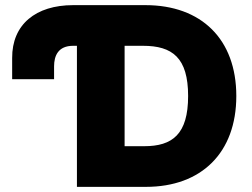

<svg xmlns="http://www.w3.org/2000/svg" viewBox="-20 -727 982 747"><path d="M27.3 -501V-418.9H190.4V-468.8C190.4 -509.8 206.1 -548.8 264.6 -548.8H279.3V0H547.9C763.7 0 899.4 -132.8 899.4 -353.5C899.4 -574.2 763.7 -707 545.9 -707H264.6C119.1 -707 26.4 -631.8 27.3 -501ZM464.8 -158.2V-548.8H536.1C650.4 -548.8 711.9 -502.9 711.9 -353.5C711.9 -204.1 650.4 -158.2 541 -158.2Z"/></svg>

Font: Pretendard Black
Style: Regular
Weight: 900
Designer: Base glyphs from Inter by Rasmus Andersson; Hangeul glyphs from Noto Sans CJK(Source Han Sans) by Jang Soo-young and Kan
Foundry: Kil Hyung-jin
Version: Version 1.309;Glyphs 3.2 (3225)